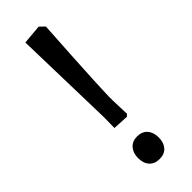

<svg xmlns="http://www.w3.org/2000/svg" viewBox="-258 -800 840 840"><g transform="rotate(-45 162.0 -380.0)"><path d="M120 -224 121 -290 109 -764 199 -772 222 -750Q198 -367 200 -312L203 -229L193 -220ZM100 -58Q100 -89 117 -108.5Q134 -128 164 -128Q194 -128 211 -109Q228 -90 228 -58Q228 -26 211.5 -7Q195 12 164 12Q134 12 117 -6.5Q100 -25 100 -58Z"/></g></svg>

Font: Andada Pro SemiBold
Style: Regular
Weight: 600
Designer: Carolina Giovagnoli
Foundry: Huerta Tipografica
Version: Version 3.005